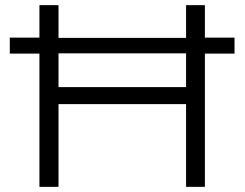

<svg xmlns="http://www.w3.org/2000/svg" viewBox="-20 -725 949 745"><path d="M133 0V-517H18V-579H133V-705H207V-578H702V-705H775V-579H890V-517H775V0H702V-321H207V0ZM207 -387H702V-518H207Z"/></svg>

Font: Nunito Sans 7pt SemiExpanded Light
Style: Regular
Weight: 300
Width: 6
Designer: Vernon Adams
Foundry: Vernon Adams
Version: Version 3.101;gftools[0.9.27]